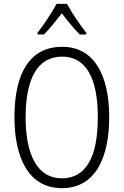

<svg xmlns="http://www.w3.org/2000/svg" viewBox="-20 -967 642 997"><path d="M328 -947H274C251 -903 206 -837 175 -797V-788H208C237 -816 272 -861 301 -898C330 -860 364 -818 394 -788H428V-797C401 -830 352 -901 328 -947ZM547 -358C547 -572 472 -724 303 -724C140 -724 55 -595 55 -359C55 -157 123 10 302 10C478 10 547 -153 547 -358ZM113 -358C113 -557 174 -673 303 -673C426 -673 488 -562 488 -358C488 -154 428 -41 301 -41C177 -41 113 -158 113 -358Z"/></svg>

Font: Noto Sans Hebrew Condensed Light
Style: Regular
Weight: 300
Width: 3
Designer: Monotype Design Team
Foundry: Monotype Imaging Inc.
Version: Version 2.004